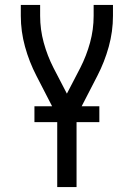

<svg xmlns="http://www.w3.org/2000/svg" viewBox="-20 -540 540 775"><path d="M211 215V-71L127 -234Q98 -290 81 -351.5Q64 -413 64 -476V-520H142V-476Q142 -421 156.5 -368Q171 -315 196 -266L250 -162L304 -266Q329 -315 343.5 -368Q358 -421 358 -476V-520H436V-476Q436 -413 419 -351.5Q402 -290 373 -234L289 -71V215ZM119 -47V-111H381V-47Z"/></svg>

Font: Zed Mono
Style: Regular
Weight: 400
Monospace: yes
Designer: Belleve Invis
Foundry: Belleve Invis
Version: Version 1.0.0; ttfautohint (v1.8.4)